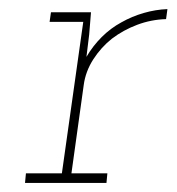

<svg xmlns="http://www.w3.org/2000/svg" viewBox="-20 -402 388 422"><path d="M37 -21 35 0H214L216 -21H137L164 -215Q168 -245 185 -271.5Q202 -298 226 -317Q251 -336 281.5 -347.5Q312 -359 345 -360L348 -382Q322 -381 296 -373.5Q270 -366 247 -353Q223 -340 203.5 -320.5Q184 -301 170 -277Q172 -291 173 -301.5Q174 -312 176 -326L180 -375H92L89 -354H163L116 -21Z"/></svg>

Font: Josefin Slab ExtraLight
Style: Italic
Weight: 250
Italic angle: -12°
Designer: Santiago Orozco
Foundry: Typemade
Version: Version 2.100